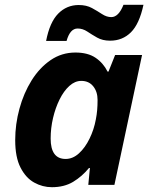

<svg xmlns="http://www.w3.org/2000/svg" viewBox="-20 -777 634 807"><path d="M198.2 9.8Q158.7 9.8 123.5 -9.8Q88.4 -29.3 66.2 -72.8Q43.9 -116.2 43.9 -188Q43.9 -254.9 61.8 -320.3Q79.6 -385.7 112.8 -439Q146 -492.2 192.6 -524.2Q239.3 -556.2 296.9 -556.2Q349.1 -556.2 381.6 -534.2Q414.1 -512.2 432.1 -476.1H436L463.9 -545.9H577.1L460.9 0H351.1L357.9 -70.8H354Q324.7 -35.2 287.4 -12.7Q250 9.8 198.2 9.8ZM255.9 -108.9Q286.1 -108.9 312 -132.6Q337.9 -156.2 356.4 -194.3Q375 -232.4 382.8 -274.9Q386.7 -294.4 388.4 -314.2Q390.1 -334 390.1 -356.9Q390.1 -391.6 371.8 -414.3Q353.5 -437 321.8 -437Q294.9 -437 271.5 -415.8Q248 -394.5 230.5 -359.1Q212.9 -323.7 202.9 -281Q192.9 -238.3 192.9 -194.8Q192.9 -108.9 255.9 -108.9ZM173.8 -605Q189 -683.6 224.6 -719.7Q260.3 -755.9 311 -755.9Q343.3 -755.9 366.5 -743.2Q389.6 -730.5 408.9 -717.8Q428.2 -705.1 447.8 -705.1Q478.5 -705.1 499 -756.8H583Q565.9 -676.8 530.5 -641.4Q495.1 -606 442.9 -606Q411.1 -606 388.4 -618.9Q365.7 -631.8 346.7 -644.5Q327.6 -657.2 306.2 -657.2Q274.4 -657.2 259.8 -605Z"/></svg>

Font: Open Sans
Style: Bold Italic
Weight: 700
Italic angle: -12°
Designer: Monotype Design Team
Foundry: Monotype Imaging Inc.
Version: Version 3.003; ttfautohint (v1.8.4)